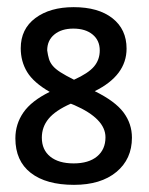

<svg xmlns="http://www.w3.org/2000/svg" viewBox="-20 -511 416 537"><path d="M186 -491Q255 -491 294.5 -460Q334 -429 334 -375Q334 -300 245 -256Q302 -228 325.5 -196.5Q349 -165 349 -126Q349 -66 305.5 -30Q262 6 187 6Q109 6 66 -27.5Q23 -61 23 -124Q23 -164 45.5 -196.5Q68 -229 119 -254Q74 -280 56 -309.5Q38 -339 38 -376Q38 -430 79 -460.5Q120 -491 186 -491ZM97 -126Q97 -92 120.5 -73Q144 -54 186 -54Q228 -54 251.5 -73.5Q275 -93 275 -127Q275 -179 188 -217L178 -221Q135 -202 116 -179Q97 -156 97 -126ZM185 -431Q152 -431 132 -414.5Q112 -398 112 -370Q114 -356 117 -346Q120 -336 127.5 -327Q135 -318 149 -309Q163 -300 187 -288Q227 -306 243 -325Q259 -344 259 -370Q259 -398 239 -414.5Q219 -431 185 -431Z"/></svg>

Font: Shorif Bongobondhu UNICODE
Style: Bold
Weight: 700
Designer: Shorif Uddin Shishir, Shorif art & Design, e-mail : shorifart@gmail.com, facebook : Shorif2001
Foundry: Lipighor Font Foundry
Version: Designed By Shorif Uddin Shishir | Build By Niladri